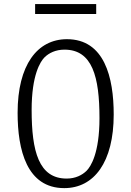

<svg xmlns="http://www.w3.org/2000/svg" viewBox="-20 -936 660 965"><path d="M303 9.5C452.5 9.5 551.5 -120.5 551.5 -360.5C551.5 -547 505 -739 316.5 -739C167 -739 68.5 -609 68.5 -369C68.5 -182.5 114.5 9.5 303 9.5ZM139 -383.5C139 -560 183 -627 204 -648C226 -669.5 259.5 -686.5 304 -686.5C444 -686.5 480 -550.5 480 -342C480 -165.5 436 -98.5 415 -77.5C393 -56 359.5 -38.5 315 -38.5C175 -38.5 139 -175 139 -383.5ZM156.5 -865.5H463.5V-915.5H156.5Z"/></svg>

Font: Monaspace Argon ExtraLight
Style: Regular
Weight: 200
Designer: Riley Cran & the Lettermatic Team
Foundry: Lettermatic
Version: Version 1.000 (Monaspace Argon)